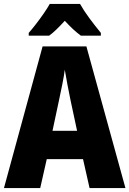

<svg xmlns="http://www.w3.org/2000/svg" viewBox="-20 -949 653 969"><path d="M432 0 399 -146H216L183 0H0L195 -715H416L613 0ZM336 -443Q329 -477 320.5 -521Q312 -565 307 -597Q303 -566 294.5 -523.5Q286 -481 278 -444L245 -289H369ZM384 -929Q403 -895 432 -856Q461 -817 489 -783V-769H388Q369 -783 349 -801.5Q329 -820 307 -844Q284 -819 265 -800.5Q246 -782 228 -769H125V-783Q141 -801 161.5 -827.5Q182 -854 201 -881.5Q220 -909 231 -929Z"/></svg>

Font: Noto Sans Bengali Condensed ExtraBold
Style: Regular
Weight: 800
Width: 3
Designer: Joana Ranito - Universal Thirst; Jelle Bosma - Monotype Design Team
Foundry: Universal Thirst ehf.
Version: Version 3.000; ttfautohint (v1.8.4.7-5d5b)